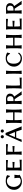

<svg xmlns="http://www.w3.org/2000/svg" viewBox="2489 -3149 670 5688"><g transform="rotate(-90 2824.0 -305.0)"><path d="M399.9 -65.9Q399.9 -140.6 390.1 -210.9L392.1 -213.9Q394 -213.9 439 -210.9Q439 -210.9 488.8 -213.9L490.2 -210.9Q480.5 -147.9 480 -111.3Q480 -100.1 480 -85.9V-85Q481 -73.7 492.2 -62Q388.2 9.8 291 9.8Q170.9 9.8 99.1 -71.3Q44.4 -134.3 43.9 -217.8Q43.9 -354.5 144 -423.8Q211.4 -469.7 304.2 -470.2Q403.8 -470.2 462.4 -438.5Q464.4 -437.5 467.8 -435.5Q475.1 -431.6 478 -430.2L480 -426.8L457 -345.2L443.8 -344.2Q409.2 -403.8 371.1 -421.9Q342.8 -434.6 307.1 -435.1Q210.9 -435.1 162.1 -354.5Q131.3 -301.8 130.9 -231Q130.9 -150.9 179.2 -88.9Q230 -25.4 309.1 -24.9Q363.3 -25.9 399.9 -62Z M662.6 -460H865.7Q901.9 -460 925.8 -462.9L927.7 -460Q925.8 -431.6 925.8 -429.2Q925.8 -422.4 927.7 -408.2L925.8 -403.8Q925.8 -403.8 819.8 -413.1Q765.1 -416 708.5 -416Q700.7 -388.7 700.7 -279.8V-261.2Q777.8 -261.2 846.2 -268.6Q857.9 -270 868.7 -271L871.6 -268.1Q868.7 -253.9 868.7 -240.2Q868.7 -225.6 871.6 -211.9L868.7 -209Q769.5 -218.8 700.7 -219.2V-180.2Q700.7 -77.6 708.5 -48.8Q768.6 -48.8 825.2 -52Q881.8 -55.2 908.7 -58.1L935.5 -61L937.5 -57.1Q935.5 -41 935.5 -25.9Q935.5 -20 936.5 -12.5Q937.5 -4.9 937.5 0L935.5 2.9Q911.1 0 875.5 0H662.6L611.8 2.9L610.8 0Q620.6 -61 620.6 -179.2V-280.8Q620.6 -399.9 610.8 -460L611.8 -462.9Q613.8 -462.9 662.6 -460Z M1171.4 -179.2Q1171.4 -60.1 1181.2 0L1180.2 2.9Q1177.7 2.9 1131.3 0Q1131.3 0 1082.5 2.9L1081.5 0Q1091.3 -61 1091.3 -179.2V-280.8Q1091.3 -399.9 1081.5 -460L1082.5 -462.9Q1084.5 -462.9 1133.3 -460H1336.4Q1372.6 -460 1396.5 -462.9L1398.4 -460Q1396.5 -431.6 1396.5 -429.2Q1396.5 -422.4 1398.4 -408.2L1396.5 -403.8Q1396.5 -403.8 1290.5 -413.1Q1235.8 -416 1179.2 -416Q1171.4 -388.7 1171.4 -279.8V-261.2Q1248.5 -261.2 1316.9 -268.6Q1328.6 -270 1339.4 -271L1342.3 -268.1Q1339.4 -253.9 1339.4 -240.2Q1339.4 -225.6 1342.3 -211.9L1339.4 -209Q1240.2 -218.8 1171.4 -219.2Z M1570.3 -571.8Q1570.3 -602.1 1597.7 -615.7Q1607.4 -620.1 1617.2 -620.1Q1647 -620.1 1660.2 -591.8Q1664.1 -581.5 1664.6 -571.8Q1664.6 -541 1636.2 -528.8Q1627 -525.4 1617.2 -524.9Q1586.4 -524.9 1574.2 -553.2Q1570.3 -562.5 1570.3 -571.8ZM1739.3 -571.8Q1739.3 -602.1 1766.6 -615.7Q1776.4 -620.1 1786.1 -620.1Q1815.9 -620.1 1829.1 -591.8Q1833 -581.5 1833.5 -571.8Q1833.5 -541 1805.2 -528.8Q1795.9 -525.4 1786.1 -524.9Q1755.4 -524.9 1743.2 -553.2Q1739.3 -562.5 1739.3 -571.8ZM1589.8 -159.2Q1547.4 -54.7 1532.2 2Q1522.5 0 1499.5 0Q1468.8 0 1459.5 2Q1570.3 -239.7 1671.4 -474.1H1728.5Q1752.9 -415.5 1809.1 -275.9Q1902.8 -43.9 1925.3 2Q1912.6 0 1861.3 0Q1836.9 0 1825.2 2Q1807.1 -61 1771 -159.2Q1711.9 -161.1 1684.6 -161.1Q1641.6 -161.1 1589.8 -159.2ZM1756.3 -198.7Q1724.6 -280.8 1683.6 -376H1681.2Q1673.8 -358.4 1658.2 -321.3Q1623 -239.7 1606 -199.2Q1616.2 -199.2 1640.6 -198.2Q1669.9 -197.3 1681.2 -196.8Q1714.4 -197.3 1756.3 -198.7Z M2339.4 -280.8Q2339.4 -399.9 2329.6 -460L2330.6 -462.9Q2332.5 -462.9 2379.4 -460Q2379.4 -460 2427.2 -462.9L2429.2 -460Q2420.9 -405.8 2419.4 -280.8V-179.2Q2419.4 -63 2429.2 0L2427.2 2.9Q2425.3 2.9 2379.4 0Q2379.4 0 2330.6 2.9L2329.6 0Q2339.4 -61 2339.4 -179.2V-210H2108.4V-179.2Q2108.4 -63 2118.2 0L2116.2 2.9Q2114.3 2.9 2068.4 0Q2068.4 0 2019.5 2.9L2018.6 0Q2028.3 -61 2028.3 -179.2V-280.8Q2028.3 -399.9 2018.6 -460L2019.5 -462.9Q2021.5 -462.9 2068.4 -460Q2068.4 -460 2116.2 -462.9L2118.2 -460Q2109.9 -405.8 2108.4 -280.8V-251H2339.4Z M2819.3 -346.2Q2809.6 -422.4 2733.4 -426.8Q2679.2 -426.8 2674.3 -405.8Q2673.3 -401.4 2673.3 -397V-240.2H2706.5Q2788.6 -240.2 2809.1 -286.6Q2819.3 -310.5 2819.3 -346.2ZM2728 -206.5Q2719.2 -206.1 2710.4 -206.1H2673.3V-179.2Q2673.3 -63 2683.1 0L2681.2 2.9Q2679.2 2.9 2632.3 0L2582.5 2.9L2581.5 0Q2591.3 -61 2591.3 -179.2V-280.8Q2591.3 -399.9 2581.5 -460L2582.5 -462.9Q2584.5 -462.9 2632.3 -460Q2653.3 -460 2690.9 -461.9Q2718.3 -463.4 2729.5 -462.9Q2850.1 -462.9 2883.8 -394Q2894 -372.1 2894.5 -346.2Q2893.6 -253.4 2807.1 -221.2Q2821.8 -202.1 2904.3 -78.6Q2939.5 -26.4 2962.4 0L2960.4 2.9Q2940.4 0 2911.1 0Q2874 0 2856.4 2.9Q2848.1 -29.3 2801.3 -99.1Q2793.5 -110.4 2779.3 -132.8Q2746.6 -185.1 2728 -206.5Z M3132.3 -179.2Q3132.3 -77.6 3140.1 -48.8Q3200.2 -48.8 3256.8 -52Q3313.5 -55.2 3340.3 -58.1L3367.2 -61L3369.1 -57.1Q3367.2 -41 3367.2 -25.9Q3367.2 -20 3368.2 -12.5Q3369.1 -4.9 3369.1 0L3367.2 2.9Q3342.8 0 3307.1 0H3094.2L3043.5 2.9L3042.5 0Q3052.2 -61 3052.2 -179.2V-280.8Q3052.2 -399.9 3042.5 -460L3043.5 -462.9Q3045.4 -462.9 3091.3 -460L3140.1 -462.9L3142.1 -460Q3132.3 -395.5 3132.3 -280.8Z M3484.9 -280.8Q3484.9 -399.9 3475.1 -460L3476.1 -462.9Q3478 -462.9 3524.9 -460Q3524.9 -460 3572.8 -462.9L3574.7 -460Q3566.4 -405.8 3564.9 -280.8V-179.2Q3564.9 -63 3574.7 0L3572.8 2.9Q3570.8 2.9 3524.9 0Q3524.9 0 3476.1 2.9L3475.1 0Q3484.9 -61 3484.9 -179.2Z M3939 -435.1Q3781.7 -432.6 3780.8 -231.9Q3780.8 -107.9 3851.1 -56.6Q3889.2 -29.3 3942.9 -28.8Q4010.7 -28.8 4056.6 -70.3Q4072.3 -84.5 4089.8 -105L4110.8 -80.1Q4055.2 -5.4 3980.5 6.8Q3960.4 9.8 3938 9.8Q3813.5 9.8 3742.7 -80.6Q3694.3 -144 3693.8 -222.2Q3693.8 -343.3 3779.8 -415Q3845.7 -470.2 3936 -470.2Q4034.2 -470.2 4092.8 -437.5Q4108.4 -428.7 4109.9 -428.2L4111.8 -424.8L4088.9 -342.8L4075.7 -341.8Q4041 -401.4 4005.4 -420.4Q3976.1 -435.1 3939 -435.1Z M4549.8 -280.8Q4549.8 -399.9 4540 -460L4541 -462.9Q4543 -462.9 4589.8 -460Q4589.8 -460 4637.7 -462.9L4639.6 -460Q4631.3 -405.8 4629.9 -280.8V-179.2Q4629.9 -63 4639.6 0L4637.7 2.9Q4635.7 2.9 4589.8 0Q4589.8 0 4541 2.9L4540 0Q4549.8 -61 4549.8 -179.2V-210H4318.8V-179.2Q4318.8 -63 4328.6 0L4326.7 2.9Q4324.7 2.9 4278.8 0Q4278.8 0 4230 2.9L4229 0Q4238.8 -61 4238.8 -179.2V-280.8Q4238.8 -399.9 4229 -460L4230 -462.9Q4231.9 -462.9 4278.8 -460Q4278.8 -460 4326.7 -462.9L4328.6 -460Q4320.3 -405.8 4318.8 -280.8V-251H4549.8Z M4844.7 -460H5047.9Q5084 -460 5107.9 -462.9L5109.9 -460Q5107.9 -431.6 5107.9 -429.2Q5107.9 -422.4 5109.9 -408.2L5107.9 -403.8Q5107.9 -403.8 5002 -413.1Q4947.3 -416 4890.6 -416Q4882.8 -388.7 4882.8 -279.8V-261.2Q4960 -261.2 5028.3 -268.6Q5040 -270 5050.8 -271L5053.7 -268.1Q5050.8 -253.9 5050.8 -240.2Q5050.8 -225.6 5053.7 -211.9L5050.8 -209Q4951.7 -218.8 4882.8 -219.2V-180.2Q4882.8 -77.6 4890.6 -48.8Q4950.7 -48.8 5007.3 -52Q5064 -55.2 5090.8 -58.1L5117.7 -61L5119.6 -57.1Q5117.7 -41 5117.7 -25.9Q5117.7 -20 5118.7 -12.5Q5119.6 -4.9 5119.6 0L5117.7 2.9Q5093.3 0 5057.6 0H4844.7L4793.9 2.9L4793 0Q4802.7 -61 4802.7 -179.2V-280.8Q4802.7 -399.9 4793 -460L4793.9 -462.9Q4795.9 -462.9 4844.7 -460Z M5500.5 -346.2Q5490.7 -422.4 5414.6 -426.8Q5360.4 -426.8 5355.5 -405.8Q5354.5 -401.4 5354.5 -397V-240.2H5387.7Q5469.7 -240.2 5490.2 -286.6Q5500.5 -310.5 5500.5 -346.2ZM5409.2 -206.5Q5400.4 -206.1 5391.6 -206.1H5354.5V-179.2Q5354.5 -63 5364.3 0L5362.3 2.9Q5360.4 2.9 5313.5 0L5263.7 2.9L5262.7 0Q5272.5 -61 5272.5 -179.2V-280.8Q5272.5 -399.9 5262.7 -460L5263.7 -462.9Q5265.6 -462.9 5313.5 -460Q5334.5 -460 5372.1 -461.9Q5399.4 -463.4 5410.6 -462.9Q5531.2 -462.9 5564.9 -394Q5575.2 -372.1 5575.7 -346.2Q5574.7 -253.4 5488.3 -221.2Q5502.9 -202.1 5585.4 -78.6Q5620.6 -26.4 5643.6 0L5641.6 2.9Q5621.6 0 5592.3 0Q5555.2 0 5537.6 2.9Q5529.3 -29.3 5482.4 -99.1Q5474.6 -110.4 5460.4 -132.8Q5427.7 -185.1 5409.2 -206.5Z"/></g></svg>

Font: Linux Biolinum Capitals O
Style: Small Caps
Weight: 400
Designer: Philipp H. Poll
Foundry: Philipp H. Poll
Version: Version 1.0.4